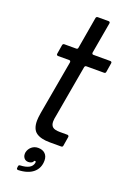

<svg xmlns="http://www.w3.org/2000/svg" viewBox="-181 -823 734 1093"><g transform="rotate(20 186.0 -276.5)"><path d="M277 -9Q276 0 266 0H198Q143 0 115 -20Q87 -40 87 -91Q87 -109 92 -139L150 -467V-469Q150 -478 141 -478H74Q69 -478 66.5 -481Q64 -484 65 -489L74 -544Q76 -553 85 -553H156Q166 -553 167 -562L200 -754Q202 -763 211 -763H276Q281 -763 283.5 -760Q286 -757 285 -752L252 -564V-562Q252 -553 261 -553H363Q368 -553 370.5 -550Q373 -547 372 -542L363 -487Q362 -478 352 -478H246Q237 -478 235 -469L180 -156Q175 -133 175 -118Q175 -96 187.5 -85.5Q200 -75 231 -75H277Q281 -75 284 -72Q287 -69 286 -64ZM73 199 74 190Q75 181 85 181Q152 178 160 139Q160 138 160.5 135.5Q161 133 160 129H150Q149 137 140.5 142Q132 147 121 147Q103 147 93.5 134Q84 121 87 101Q92 79 108.5 65.5Q125 52 147 52Q174 52 189.5 67Q205 82 205 108Q205 154 173 181Q141 208 82 210Q77 210 74.5 207Q72 204 73 199Z"/></g></svg>

Font: Open Sauce Two
Style: Italic
Weight: 400
Italic angle: -10°
Designer: Alfredo Marco Pradil
Foundry: Creative Sauce Fz LLC
Version: Version 1.477